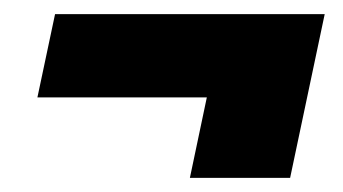

<svg xmlns="http://www.w3.org/2000/svg" viewBox="-20 -381 486 272"><path d="M273 -243H33L58 -361H440L391 -129H249Z"/></svg>

Font: Prompt Semibold
Style: Italic
Weight: 600
Italic angle: -12°
Designer: Katatrad Team
Foundry: CadsonDemak
Version: Version 1.000